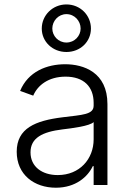

<svg xmlns="http://www.w3.org/2000/svg" viewBox="-20 -847 596 879"><path d="M235.8 12.4C326.7 12.4 382.1 -38 404.8 -86.3H408.7V0H471.9V-370.4C471.9 -516.7 361.9 -552.9 278.4 -552.9C195 -552.9 109 -519.9 72.1 -430.8L132.1 -409.1C152 -456 201.3 -496.1 280.2 -496.1C362.9 -496.1 408.7 -450.6 408.7 -376.1V-363.3C408.7 -322.1 357.6 -321.4 266 -310C142.8 -294.7 56.5 -260.3 56.5 -152.3C56.5 -47.2 136.7 12.4 235.8 12.4ZM244.3 -45.5C172.9 -45.5 119.7 -83.5 119.7 -149.5C119.7 -215.6 173.7 -243.3 266 -254.6C310.7 -259.9 390.3 -269.9 408.7 -288V-209.2C408.7 -119.7 345.2 -45.5 244.3 -45.5ZM284.1 -609C347.7 -609 396.3 -655.9 396.3 -716.3C396.3 -777 347.7 -826.7 284.1 -826.7C220.9 -826.7 171.2 -777 171.2 -716.3C171.2 -655.9 220.9 -609 284.1 -609ZM284.1 -652.3C246.8 -652.3 219.5 -682.9 219.5 -716.3C219.5 -750.7 246.8 -782.3 284.1 -782.3C321.4 -782.3 349.1 -751.1 349.1 -716.3C349.1 -682.9 321.7 -652.3 284.1 -652.3Z"/></svg>

Font: Karasuma Gothic
Style: Light
Weight: 300
Designer: Rasmus Andersson / Ryoko Nishizuka
Foundry: rsms
Version: Version 1.00